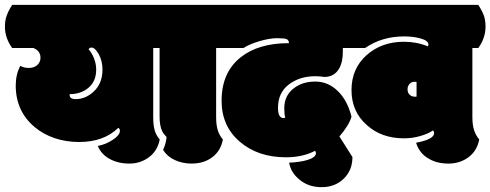

<svg xmlns="http://www.w3.org/2000/svg" viewBox="-55 -670 2020 791"><path d="M-34.7 -560.1Q-34.7 -585 -27.6 -605.2Q-20.5 -625.5 -4.9 -649.9H600.6Q617.2 -624 623.8 -605Q630.4 -585.9 630.4 -560.1Q630.4 -513.7 600.6 -472.2H576.2V-188Q576.2 -153.8 582.3 -133.1Q588.4 -112.3 603 -95.2Q593.8 -48.3 558.6 -22.2Q523.4 3.9 477.8 3.9Q432.1 3.9 397 -15.1Q361.8 -34.2 348.1 -68.8Q380.4 -74.7 409.7 -94Q439 -113.3 439 -130.9Q439 -140.1 432.1 -143.1Q372.1 -85 271.5 -85Q216.8 -85 170.2 -100.8Q123.5 -116.7 88.4 -146Q9.8 -211.4 9.8 -317.9Q9.8 -363.3 28.8 -398.9Q42.5 -390.1 64 -390.1Q85.4 -390.1 98.6 -402.1Q111.8 -414.1 111.8 -432.1Q111.8 -460 83 -472.2H-4.9Q-34.7 -513.7 -34.7 -560.1ZM321.8 -474.1Q313.5 -474.1 310.1 -466.8Q322.8 -453.1 332 -430.2Q341.3 -407.2 341.3 -383.3Q341.3 -335.9 310.3 -309.1Q279.3 -282.2 231.9 -282.2V-278.8Q231.9 -261.7 256.8 -261.7Q297.4 -261.7 330.1 -292Q367.2 -325.7 367.2 -383.3Q367.2 -419.4 351.8 -446.8Q336.4 -474.1 321.8 -474.1Z M835.4 -188Q835.4 -155.8 841.8 -134.5Q848.1 -113.3 863.3 -95.2Q854.5 -48.8 819.8 -22.5Q785.2 3.9 734.4 3.9Q697.3 3.9 665.5 -10.5Q633.8 -24.9 616.7 -52.7Q628.4 -76.2 631.3 -105.5Q618.2 -118.7 612.8 -130.4Q602.5 -152.3 602.5 -189.5V-472.2H577.6Q547.9 -513.7 547.9 -560.1Q547.9 -585 554.9 -605.2Q562 -625.5 577.6 -649.9H859.9Q876.5 -624 883.1 -605Q889.6 -585.9 889.6 -560.1Q889.6 -513.7 859.9 -472.2H835.4Z M1343.3 -107.9Q1343.3 -107.9 1397 -22.9Q1397 31.2 1361.1 66.2Q1325.2 101.1 1269.8 101.1Q1214.4 101.1 1176.8 68.4Q1142.6 39.6 1136.2 0Q1153.8 0 1181.2 -4.2Q1208.5 -8.3 1227.5 -17.1Q1246.6 -25.9 1246.6 -38.6Q1246.6 -43.9 1243.2 -48.8Q1191.9 -22 1123 -22Q1007.8 -22 932.9 -86.2Q857.9 -150.4 857.9 -254.9Q857.9 -371.1 936 -433.6Q1009.3 -492.2 1135.3 -492.2Q1135.3 -504.9 1125.7 -508.8Q1116.2 -512.7 1086.2 -512.7Q1056.2 -512.7 1014.4 -500.5Q972.7 -488.3 948.2 -472.2H835.9Q806.2 -513.7 806.2 -560.1Q806.2 -585 813.2 -605.2Q820.3 -625.5 835.9 -649.9H1403.8Q1419.4 -626 1426.8 -606.4Q1434.1 -586.9 1434.1 -560.1Q1434.1 -514.2 1403.8 -472.2H1357.4V-456.1Q1357.4 -413.1 1341.3 -386.2Q1321.3 -353 1281.2 -353Q1263.2 -356 1243.2 -356Q1179.7 -356 1135 -322Q1090.3 -288.1 1090.3 -226.1Q1090.3 -183.6 1112.8 -183.6Q1117.2 -183.6 1120.1 -185.1Q1116.2 -197.8 1116.2 -224.1Q1116.2 -276.9 1155.8 -306.6Q1191.4 -334 1243.9 -334Q1296.4 -334 1336.4 -295.2Q1376.5 -256.3 1393.1 -189Q1381.8 -151.9 1343.3 -107.9Z M1733.4 -121.6Q1733.4 -127.9 1728.5 -132.8Q1711.9 -120.1 1678.2 -110.1Q1644.5 -100.1 1609.4 -100.1Q1516.6 -100.1 1456.1 -154.8Q1393.1 -210.4 1393.1 -298.8Q1393.1 -387.2 1455.1 -442.6Q1517.1 -498 1609.4 -498Q1661.6 -498 1707.5 -479Q1710 -482.9 1710 -486.3Q1710 -502.4 1679.2 -511.2Q1648.4 -520 1610.4 -520Q1518.1 -520 1449.2 -472.2H1371.1Q1341.3 -513.7 1341.3 -560.1Q1341.3 -585 1348.4 -605.2Q1355.5 -625.5 1371.1 -649.9H1915.5Q1932.1 -624 1938.7 -605Q1945.3 -585.9 1945.3 -560.1Q1945.3 -513.7 1915.5 -472.2H1891.1V-188Q1891.1 -154.8 1898.2 -133.5Q1905.3 -112.3 1919.4 -95.2Q1910.2 -48.3 1875 -22.2Q1839.8 3.9 1793 3.9Q1746.1 3.9 1713.4 -15.1Q1672.4 -37.6 1659.2 -82Q1733.4 -95.7 1733.4 -121.6ZM1655.3 -271.5Q1660.2 -271.5 1661.1 -272V-332.5Q1660.2 -333 1650.4 -333Q1640.6 -333 1632.3 -324.2Q1624 -315.4 1624 -301.8Q1624 -288.1 1632.6 -279.8Q1641.1 -271.5 1655.3 -271.5Z"/></svg>

Font: Modak
Style: Regular
Weight: 400
Version: Version 1.036;PS Version 1.000;hotconv 1.0.79;makeotf.lib2.5